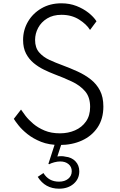

<svg xmlns="http://www.w3.org/2000/svg" viewBox="-20 -860 724 1160"><path d="M340.5 16Q415.5 16 475.2 -11.2Q535 -38.5 569.8 -90.5Q604.5 -142.5 604.5 -216.5Q604.5 -273.5 584 -313Q563.5 -352.5 528.2 -380.2Q493 -408 448.5 -428.2Q404 -448.5 355.5 -466.5Q317 -480.5 279.2 -497.8Q241.5 -515 216.8 -543.2Q192 -571.5 192 -618.5Q192 -657 210.5 -691.8Q229 -726.5 264.8 -748.5Q300.5 -770.5 351.5 -770.5Q412.5 -770.5 457.8 -742Q503 -713.5 524 -679L563 -731.5Q546 -758 514.8 -782.8Q483.5 -807.5 442 -823.8Q400.5 -840 351 -840Q282.5 -840 230.2 -809.5Q178 -779 148.8 -728.8Q119.5 -678.5 119.5 -618.5Q119.5 -570.5 137.2 -536.5Q155 -502.5 183.5 -479Q212 -455.5 244.8 -439.5Q277.5 -423.5 307.5 -412Q365 -390.5 414.5 -367.2Q464 -344 494.2 -308.5Q524.5 -273 524.5 -214Q524.5 -161.5 499.5 -126Q474.5 -90.5 433.2 -72.5Q392 -54.5 342 -54.5Q289.5 -54.5 249.5 -71.2Q209.5 -88 181 -112.2Q152.5 -136.5 134.2 -160.2Q116 -184 107 -198L63.5 -142Q71.5 -128.5 91.8 -102.8Q112 -77 146 -49.8Q180 -22.5 228.2 -3.2Q276.5 16 340.5 16ZM337 280Q390.5 280 424.8 250.5Q459 221 459 175Q459 138.5 435.5 114.2Q412 90 375 86.5Q365.5 84 354 83.5Q342.5 83 326.5 85.5L354.5 0H314.5L272.5 129.5L276.5 132.5Q289 125.5 308 120.5Q327 115.5 344 115.5Q375 115.5 394.2 131.8Q413.5 148 413.5 174.5Q413.5 202.5 392.2 220Q371 237.5 336.5 237.5Q274 237.5 242.5 185.5L208 208.5Q252.5 280 337 280Z"/></svg>

Font: Spartan
Style: Regular
Weight: 400
Designer: Matt Bailey, Mirko Velimirovic
Foundry: Matt Bailey
Version: Version 1.003; ttfautohint (v1.8.3)